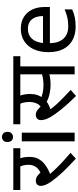

<svg xmlns="http://www.w3.org/2000/svg" viewBox="558 -1335 791 1947"><g transform="rotate(-90 953.5 -361.5)"><path d="M284 -551 316 -566Q327 -541 331.5 -515.5Q336 -490 336 -458Q336 -403 313.5 -363.5Q291 -324 250.5 -295.5Q210 -267 156 -245L158 -255Q186 -222 221.5 -185.5Q257 -149 296.5 -113Q336 -77 377 -42L319 12Q240 -59 183.5 -119Q127 -179 88 -234Q63 -269 52.5 -295Q42 -321 42 -343Q42 -366 56 -380Q70 -394 95 -394Q122 -394 147 -375Q172 -356 197 -323L147 -335Q204 -354 230 -387.5Q256 -421 256 -468Q256 -497 248.5 -525.5Q241 -554 230 -565L275 -551H0V-622H424V-551Z M582 -536V0H494V-536ZM539 -737Q559 -737 574.5 -723.5Q590 -710 590 -681Q590 -653 574.5 -639Q559 -625 539 -625Q517 -625 502 -639Q487 -653 487 -681Q487 -710 502 -723.5Q517 -737 539 -737Z M954 14Q879 -60 821.5 -131Q764 -202 737 -251Q723 -277 716 -299Q709 -321 709 -340Q709 -366 723.5 -380Q738 -394 763 -394Q789 -394 813.5 -375.5Q838 -357 862 -326L815 -331Q860 -345 876.5 -382Q893 -419 893 -460Q893 -495 885.5 -522Q878 -549 869 -564L910 -551H667V-622H1084V-551H918L952 -566Q963 -542 968.5 -513.5Q974 -485 974 -450Q974 -410 962.5 -376.5Q951 -343 928 -317L924 -310Q906 -289 880 -273Q854 -257 814 -243L812 -254Q837 -220 868 -185.5Q899 -151 936 -115Q973 -79 1015 -40ZM1067 -244Q1026 -244 979 -253.5Q932 -263 888 -287L915 -347Q956 -330 990.5 -323Q1025 -316 1066 -316Q1107 -316 1144.5 -323.5Q1182 -331 1220 -348V-272Q1185 -257 1146.5 -250.5Q1108 -244 1067 -244ZM1173 0V-551H1063V-622H1357V-551H1254V0Z M1635 -546Q1704 -546 1753.5 -516Q1803 -486 1829.5 -431.5Q1856 -377 1856 -304V-251H1489Q1491 -160 1535.5 -112.5Q1580 -65 1660 -65Q1711 -65 1750.5 -74.5Q1790 -84 1832 -102V-25Q1791 -7 1751 1.5Q1711 10 1656 10Q1580 10 1521.5 -21Q1463 -52 1430.5 -113.5Q1398 -175 1398 -264Q1398 -352 1427.5 -415Q1457 -478 1510.5 -512Q1564 -546 1635 -546ZM1634 -474Q1571 -474 1534.5 -433.5Q1498 -393 1491 -321H1764Q1764 -367 1750 -401Q1736 -435 1707.5 -454.5Q1679 -474 1634 -474Z"/></g></svg>

Font: lhindi15
Style: Regular
Weight: 400
Designer: Jelle Bosma - Monotype Design Team
Foundry: Monotype Imaging Inc.
Version: Version 2.006